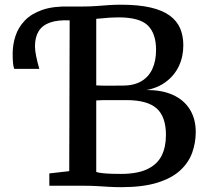

<svg xmlns="http://www.w3.org/2000/svg" viewBox="-20 -770 858 796"><path d="M483 6Q454 6 431 4.5Q408 3 382.5 1.5Q357 0 320.5 0H184.5V-51L267 -60.5L269 -743H322.5Q353 -743 379.5 -745Q406 -747 430.8 -748.8Q455.5 -750.5 480.5 -750.5Q553.5 -750.5 603.5 -739Q653.5 -727.5 683.5 -705.5Q713.5 -683.5 726.8 -652.5Q740 -621.5 740 -582Q740 -534.5 721.5 -495.8Q703 -457 668.2 -431Q633.5 -405 586 -396.5Q650 -397.5 696.2 -376.8Q742.5 -356 767 -316.5Q791.5 -277 791.5 -223Q791.5 -177.5 776.5 -136.2Q761.5 -95 726.5 -63Q691.5 -31 631.8 -12.5Q572 6 483 6ZM480.5 -49Q549 -49 590.2 -68.5Q631.5 -88 649.8 -124Q668 -160 668 -210Q668 -286.5 629.2 -320.8Q590.5 -355 504 -355Q491.5 -355 474.2 -354.8Q457 -354.5 438.5 -354.8Q420 -355 404.5 -354.8Q389 -354.5 379 -353.5V-57Q390 -53.5 408 -51.8Q426 -50 445.2 -49.5Q464.5 -49 480.5 -49ZM487.5 -415Q534 -415 564.8 -432.5Q595.5 -450 611.2 -483.2Q627 -516.5 627 -563.5Q627 -631 592.8 -664.5Q558.5 -698 471 -698Q452.5 -698 434.8 -696.8Q417 -695.5 402.5 -694Q388 -692.5 379 -692V-416Q389 -415.5 403.8 -415Q418.5 -414.5 434 -414.8Q449.5 -415 464 -415Q478.5 -415 487.5 -415ZM39 -484.5Q35.5 -493 34 -508.5Q32.5 -524 32.5 -547.5Q32.5 -584.5 44 -620.2Q55.5 -656 82.5 -684.5Q109.5 -713 155.5 -729Q201.5 -745 270 -743L278.5 -714L270 -685.5Q219.5 -688 187.2 -676.5Q155 -665 140 -640.2Q125 -615.5 125 -578Q125 -561.5 129.8 -537.5Q134.5 -513.5 143 -484.5Z"/></svg>

Font: Merriweather Medium
Style: Regular
Weight: 500
Version: Version 2.100